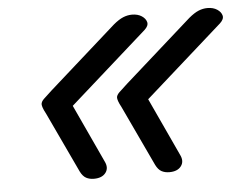

<svg xmlns="http://www.w3.org/2000/svg" viewBox="-43 -567 812 634"><g transform="rotate(-5 362.5 -250.5)"><path d="M244 14Q229 14 218 8Q207 2 199 -14L105 -214Q98 -227 95.5 -234.5Q93 -242 93 -246Q93 -254 102 -263Q111 -272 130 -289L354 -488Q372 -503 386.5 -509Q401 -515 416 -515Q435 -515 448 -506.5Q461 -498 464 -486Q467 -474 453 -461L195 -232L284 -40Q295 -18 283 -2Q271 14 244 14ZM494 14Q479 14 468 8Q457 2 449 -14L355 -214Q348 -227 345.5 -234.5Q343 -242 343 -246Q343 -254 352 -263Q361 -272 380 -289L604 -488Q622 -503 636.5 -509Q651 -515 666 -515Q685 -515 698 -506.5Q711 -498 714 -486Q717 -474 703 -461L445 -232L534 -40Q545 -18 533 -2Q521 14 494 14Z"/></g></svg>

Font: Playwrite US Trad
Style: Regular
Weight: 400
Designer: Veronika Burian, José Scaglione
Foundry: TypeTogether
Version: Version 1.002